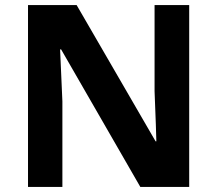

<svg xmlns="http://www.w3.org/2000/svg" viewBox="-20 -734 853 754"><path d="M723 0H531L220 -540H216Q218 -489 220.5 -438Q223 -387 225 -336V0H90V-714H281L591 -179H594Q593 -212 592 -245Q591 -278 589.5 -310.5Q588 -343 587 -376V-714H723Z"/></svg>

Font: Noto Sans New Tai Lue
Style: Bold
Weight: 700
Version: Version 2.003